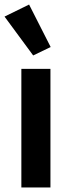

<svg xmlns="http://www.w3.org/2000/svg" viewBox="-20 -825 316 845"><path d="M74 0V-522H202V0ZM0 -752 108 -805 203 -618 126 -581Z"/></svg>

Font: IBM Plex Sans SmBld
Style: Regular
Weight: 600
Designer: Mike Abbink, Paul van der Laan, Pieter van Rosmalen
Foundry: Bold Monday
Version: Version 3.005